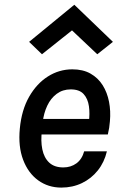

<svg xmlns="http://www.w3.org/2000/svg" viewBox="-20 -796 514 828"><path d="M244.5 13Q188 13 144.8 -18.2Q101.5 -49.5 79.8 -106.8Q58 -164 65.5 -241.5Q73 -321.5 105.5 -378.5Q138 -435.5 186.5 -466.2Q235 -497 292 -497Q338 -497 370.5 -478.5Q403 -460 422.8 -428.5Q442.5 -397 450.2 -357Q458 -317 454 -273Q453 -259 450.8 -244.8Q448.5 -230.5 445 -216H136.5L161 -234Q155 -188.5 162.5 -152Q170 -115.5 192.2 -94.8Q214.5 -74 253 -74Q285.5 -74 309.5 -91.5Q333.5 -109 343 -143.5H441Q430 -96.5 402 -61.2Q374 -26 333.5 -6.5Q293 13 244.5 13ZM164 -268 144.5 -283H387.5L363 -269.5Q368 -305.5 363.5 -337.8Q359 -370 340.8 -390.2Q322.5 -410.5 285 -410.5Q250.5 -410.5 224.8 -391.5Q199 -372.5 183.8 -340.2Q168.5 -308 164 -268ZM161 -562 105.5 -615.5 300.5 -775.5 467 -615.5 399.5 -562 290.5 -665Z"/></svg>

Font: Karla SemiBold
Style: Italic
Weight: 600
Italic angle: -8°
Designer: Jonathan Pinhorn
Version: Version 2.004;gftools[0.9.33]